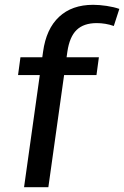

<svg xmlns="http://www.w3.org/2000/svg" viewBox="-20 -778 516 798"><path d="M159 -563Q172 -658 225.5 -708Q279 -758 367 -758Q393 -758 423 -753.5Q453 -749 476 -741L453 -670Q436 -676 418 -679Q400 -682 382 -682Q328 -682 298.5 -653.5Q269 -625 260 -563L181 0H80ZM65 -540H391L381 -466H55Z"/></svg>

Font: Pathway Extreme 28pt Medium
Style: Italic
Weight: 500
Italic angle: -8°
Designer: Eduardo Rodriguez Tunni
Foundry: Eduardo Rodriguez Tunni
Version: Version 1.001;gftools[0.9.26]